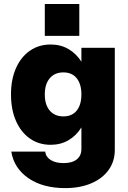

<svg xmlns="http://www.w3.org/2000/svg" viewBox="-20 -739 638 960"><path d="M204 -719H376.5V-559.5H204ZM554 -500V10.5Q554 67.5 523.2 110.5Q492.5 153.5 436.5 177.5Q380.5 201.5 306 201.5Q193.5 201.5 121.5 151.5Q49.5 101.5 36.5 19H206Q209 45.5 233.5 61Q258 76.5 298 76.5Q340.5 76.5 363.8 58Q387 39.5 387 6V-102Q361.5 -60.5 322.2 -37.8Q283 -15 233.5 -15Q174 -15 129.2 -46.5Q84.5 -78 59.8 -134.5Q35 -191 35 -267Q35 -342 59.8 -398Q84.5 -454 129.2 -485.2Q174 -516.5 233.5 -516.5Q283 -516.5 322.2 -493.8Q361.5 -471 387 -430.5V-500ZM204 -267Q204 -215 228.8 -186Q253.5 -157 297 -157Q340 -157 363.5 -186Q387 -215 387 -267Q387 -318.5 363.5 -347.8Q340 -377 297 -377Q253.5 -377 228.8 -347.8Q204 -318.5 204 -267Z"/></svg>

Font: Overused Grotesk ExtraBold
Style: Regular
Weight: 800
Version: Version 0.004